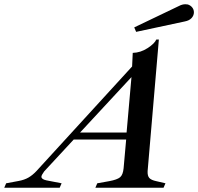

<svg xmlns="http://www.w3.org/2000/svg" viewBox="-103 -884 933 904"><path d="M676 -21 667 0H346L355 -21L411 -31Q449 -38 462.5 -49.5Q476 -61 479 -92L491 -227H244L105 -77Q92 -59 92 -52Q92 -40 115 -35L187 -21L178 0H-83L-74 -21L-15 -32Q12 -37 31 -48Q50 -59 68 -78L519 -571L522 -635Q559 -636 592 -657.5Q625 -679 633 -698H645L592 -78Q591 -56 600 -46Q609 -36 633 -31ZM493 -260 516 -521 274 -260ZM529 -755 740 -856Q755 -864 770 -864Q777 -864 781 -863Q794 -859 802 -849Q810 -839 810 -826Q810 -811 799 -799Q788 -787 767 -783L538 -734Z"/></svg>

Font: Ibarra Real Nova
Style: Italic
Weight: 400
Italic angle: -22°
Designer: Jose Maria Ribagorda & Octavio Pardo
Foundry: Octavio Pardo
Version: Version 1.014